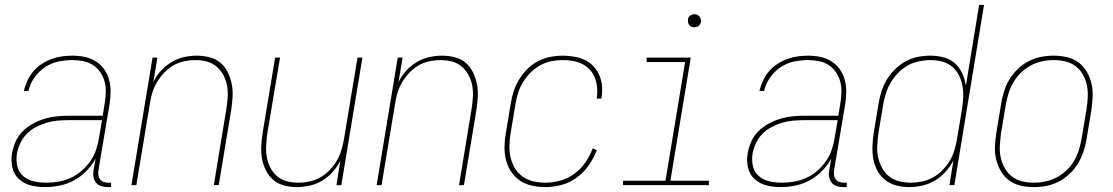

<svg xmlns="http://www.w3.org/2000/svg" viewBox="-20 -755 4540 783"><path d="M163 8Q133 8 105.5 1Q78 -6 57.5 -24.5Q37 -43 30.5 -71.5Q24 -100 29 -129Q33 -153 43.5 -177Q54 -201 72.5 -219.5Q91 -238 114 -250.5Q137 -263 161.5 -270.5Q186 -278 210.5 -280.5Q235 -283 259 -283H399L407 -334Q411 -357 411.5 -379.5Q412 -402 406.5 -422.5Q401 -443 389 -460.5Q377 -478 359.5 -489.5Q342 -501 320 -505.5Q298 -510 275 -510Q247 -510 218 -504Q189 -498 163.5 -481Q138 -464 120 -438Q102 -412 96 -384H77Q82 -405 91.5 -425.5Q101 -446 115.5 -463.5Q130 -481 150 -494Q170 -507 190.5 -514.5Q211 -522 232.5 -525Q254 -528 275 -528Q301 -528 325 -523Q349 -518 369.5 -505.5Q390 -493 404 -473.5Q418 -454 424.5 -431Q431 -408 431 -382.5Q431 -357 427 -331L381 -58Q380 -49 381.5 -39.5Q383 -30 388.5 -23Q394 -16 403 -13Q412 -10 421 -10H433V8H418Q405 8 392.5 4Q380 0 372 -9.5Q364 -19 361.5 -32Q359 -45 361 -58L370 -108Q355 -81 332 -57.5Q309 -34 281 -19Q253 -4 223 2Q193 8 163 8ZM169 -10Q194 -10 219.5 -14.5Q245 -19 269 -30Q293 -41 313 -58.5Q333 -76 348.5 -98Q364 -120 372 -144.5Q380 -169 384 -194L396 -265H259Q237 -265 214.5 -263Q192 -261 170 -254.5Q148 -248 127 -237Q106 -226 89.5 -209.5Q73 -193 63 -171.5Q53 -150 49 -128Q45 -102 50.5 -77.5Q56 -53 74.5 -37Q93 -21 118 -15.5Q143 -10 169 -10Z M516 0 602 -520H622L605 -420Q617 -445 636 -466Q655 -487 679 -501.5Q703 -516 730 -522Q757 -528 782 -528Q809 -528 834.5 -521.5Q860 -515 879 -499Q898 -483 909 -460Q920 -437 925 -412Q930 -387 928.5 -360.5Q927 -334 923 -307L872 0H852L903 -310Q907 -334 908.5 -358Q910 -382 906 -405Q902 -428 891 -448.5Q880 -469 863 -483.5Q846 -498 823.5 -504Q801 -510 776 -510Q754 -510 730.5 -505Q707 -500 686.5 -488Q666 -476 649 -458Q632 -440 620 -419.5Q608 -399 601 -376.5Q594 -354 591 -331L536 0Z M1191 8Q1164 8 1139 1.5Q1114 -5 1095 -21Q1076 -37 1064.5 -60Q1053 -83 1048.5 -108Q1044 -133 1045.5 -159.5Q1047 -186 1051 -213L1102 -520H1122L1070 -210Q1067 -186 1065.5 -162Q1064 -138 1068 -115Q1072 -92 1082.5 -71.5Q1093 -51 1110 -36.5Q1127 -22 1149.5 -16Q1172 -10 1197 -10Q1219 -10 1242.5 -15Q1266 -20 1287 -32Q1308 -44 1325 -62Q1342 -80 1354 -100.5Q1366 -121 1372.5 -143.5Q1379 -166 1383 -189L1438 -520H1458L1372 0H1352L1368 -100Q1356 -75 1337 -54Q1318 -33 1294 -18.5Q1270 -4 1243 2Q1216 8 1191 8Z M1516 0 1602 -520H1622L1605 -420Q1617 -445 1636 -466Q1655 -487 1679 -501.5Q1703 -516 1730 -522Q1757 -528 1782 -528Q1809 -528 1834.5 -521.5Q1860 -515 1879 -499Q1898 -483 1909 -460Q1920 -437 1925 -412Q1930 -387 1928.5 -360.5Q1927 -334 1923 -307L1872 0H1852L1903 -310Q1907 -334 1908.5 -358Q1910 -382 1906 -405Q1902 -428 1891 -448.5Q1880 -469 1863 -483.5Q1846 -498 1823.5 -504Q1801 -510 1776 -510Q1754 -510 1730.5 -505Q1707 -500 1686.5 -488Q1666 -476 1649 -458Q1632 -440 1620 -419.5Q1608 -399 1601 -376.5Q1594 -354 1591 -331L1536 0Z M2204 8Q2176 8 2149 2Q2122 -4 2100.5 -18.5Q2079 -33 2064.5 -55Q2050 -77 2043.5 -103Q2037 -129 2037.5 -157Q2038 -185 2043 -213L2063 -333Q2067 -358 2075 -383Q2083 -408 2097 -431Q2111 -454 2130.5 -473.5Q2150 -493 2174 -505.5Q2198 -518 2224 -523Q2250 -528 2275 -528Q2298 -528 2321.5 -524Q2345 -520 2365 -510.5Q2385 -501 2400 -485Q2415 -469 2424 -448.5Q2433 -428 2435 -404.5Q2437 -381 2433 -357L2432 -353H2413L2414 -357Q2417 -378 2415 -398.5Q2413 -419 2406 -437.5Q2399 -456 2385.5 -470.5Q2372 -485 2354.5 -494Q2337 -503 2316.5 -506.5Q2296 -510 2275 -510Q2252 -510 2228.5 -505.5Q2205 -501 2183.5 -489Q2162 -477 2144 -459Q2126 -441 2113 -420Q2100 -399 2093 -376Q2086 -353 2082 -330L2062 -210Q2058 -185 2057.5 -160Q2057 -135 2062.5 -111.5Q2068 -88 2080.5 -68Q2093 -48 2112 -34.5Q2131 -21 2155 -15.5Q2179 -10 2204 -10Q2234 -10 2265 -18.5Q2296 -27 2322.5 -46.5Q2349 -66 2367.5 -93Q2386 -120 2397 -150L2414 -143Q2402 -111 2381.5 -81.5Q2361 -52 2332.5 -31Q2304 -10 2270.5 -1Q2237 8 2204 8Z M2521 0V-18H2694L2774 -502H2617V-520H2797L2714 -18H2871V0ZM2811 -644Q2805 -644 2799.5 -646Q2794 -648 2790.5 -653Q2787 -658 2786 -664Q2785 -670 2786 -676Q2786 -681 2788.5 -685Q2791 -689 2795 -691.5Q2799 -694 2803 -695.5Q2807 -697 2812 -697Q2818 -697 2823.5 -694.5Q2829 -692 2833 -687Q2837 -682 2838 -676Q2839 -670 2838 -664Q2837 -659 2834.5 -655Q2832 -651 2828.5 -648.5Q2825 -646 2820.5 -645Q2816 -644 2811 -644Z M3163 8Q3133 8 3105.5 1Q3078 -6 3057.5 -24.5Q3037 -43 3030.5 -71.5Q3024 -100 3029 -129Q3033 -153 3043.5 -177Q3054 -201 3072.5 -219.5Q3091 -238 3114 -250.5Q3137 -263 3161.5 -270.5Q3186 -278 3210.5 -280.5Q3235 -283 3259 -283H3399L3407 -334Q3411 -357 3411.5 -379.5Q3412 -402 3406.5 -422.5Q3401 -443 3389 -460.5Q3377 -478 3359.5 -489.5Q3342 -501 3320 -505.5Q3298 -510 3275 -510Q3247 -510 3218 -504Q3189 -498 3163.5 -481Q3138 -464 3120 -438Q3102 -412 3096 -384H3077Q3082 -405 3091.5 -425.5Q3101 -446 3115.5 -463.5Q3130 -481 3150 -494Q3170 -507 3190.5 -514.5Q3211 -522 3232.5 -525Q3254 -528 3275 -528Q3301 -528 3325 -523Q3349 -518 3369.5 -505.5Q3390 -493 3404 -473.5Q3418 -454 3424.5 -431Q3431 -408 3431 -382.5Q3431 -357 3427 -331L3381 -58Q3380 -49 3381.5 -39.5Q3383 -30 3388.5 -23Q3394 -16 3403 -13Q3412 -10 3421 -10H3433V8H3418Q3405 8 3392.5 4Q3380 0 3372 -9.5Q3364 -19 3361.5 -32Q3359 -45 3361 -58L3370 -108Q3355 -81 3332 -57.5Q3309 -34 3281 -19Q3253 -4 3223 2Q3193 8 3163 8ZM3169 -10Q3194 -10 3219.5 -14.5Q3245 -19 3269 -30Q3293 -41 3313 -58.5Q3333 -76 3348.5 -98Q3364 -120 3372 -144.5Q3380 -169 3384 -194L3396 -265H3259Q3237 -265 3214.5 -263Q3192 -261 3170 -254.5Q3148 -248 3127 -237Q3106 -226 3089.5 -209.5Q3073 -193 3063 -171.5Q3053 -150 3049 -128Q3045 -102 3050.5 -77.5Q3056 -53 3074.5 -37Q3093 -21 3118 -15.5Q3143 -10 3169 -10Z M3688 8Q3661 8 3635.5 1.5Q3610 -5 3590.5 -20.5Q3571 -36 3558.5 -58.5Q3546 -81 3541.5 -106.5Q3537 -132 3538 -159Q3539 -186 3543 -213L3563 -333Q3567 -358 3575 -383Q3583 -408 3597 -431Q3611 -454 3630.5 -473Q3650 -492 3673.5 -505Q3697 -518 3723 -523Q3749 -528 3774 -528Q3802 -528 3828.5 -521Q3855 -514 3874 -497Q3893 -480 3904 -456Q3915 -432 3919 -405L3973 -735H3993L3872 0H3852L3868 -100Q3855 -76 3836 -54.5Q3817 -33 3792.5 -18.5Q3768 -4 3741 2Q3714 8 3688 8ZM3694 -10Q3717 -10 3740.5 -15Q3764 -20 3785 -31.5Q3806 -43 3823.5 -61Q3841 -79 3853.5 -100Q3866 -121 3872.5 -143.5Q3879 -166 3883 -189L3903 -309Q3907 -333 3908 -357.5Q3909 -382 3905 -405Q3901 -428 3890.5 -448.5Q3880 -469 3862.5 -483.5Q3845 -498 3822 -504Q3799 -510 3775 -510Q3752 -510 3728 -505Q3704 -500 3683 -488.5Q3662 -477 3644 -459Q3626 -441 3613.5 -420Q3601 -399 3593.5 -376Q3586 -353 3582 -330L3562 -210Q3559 -186 3557.5 -161.5Q3556 -137 3561 -114Q3566 -91 3577 -70.5Q3588 -50 3605.5 -36Q3623 -22 3646.5 -16Q3670 -10 3694 -10Z M4196 8Q4169 8 4142.5 2Q4116 -4 4095.5 -19Q4075 -34 4062 -56.5Q4049 -79 4042.5 -105Q4036 -131 4037.5 -158.5Q4039 -186 4043 -213L4063 -333Q4067 -358 4075 -383.5Q4083 -409 4097 -432Q4111 -455 4131 -474Q4151 -493 4175 -505.5Q4199 -518 4225 -523Q4251 -528 4277 -528Q4304 -528 4330.5 -522Q4357 -516 4377.5 -501Q4398 -486 4411.5 -463.5Q4425 -441 4431 -415Q4437 -389 4436 -361.5Q4435 -334 4431 -307L4411 -187Q4407 -162 4398.5 -136.5Q4390 -111 4376 -88Q4362 -65 4342 -46Q4322 -27 4298 -14.5Q4274 -2 4248 3Q4222 8 4196 8ZM4197 -10Q4220 -10 4243.5 -15Q4267 -20 4289 -31.5Q4311 -43 4329.5 -60.5Q4348 -78 4360.5 -99.5Q4373 -121 4380 -144Q4387 -167 4391 -190L4411 -310Q4415 -334 4416 -359Q4417 -384 4412.5 -407Q4408 -430 4396.5 -450.5Q4385 -471 4366.5 -485Q4348 -499 4324.5 -504.5Q4301 -510 4276 -510Q4253 -510 4229.5 -505Q4206 -500 4184.5 -488.5Q4163 -477 4144.5 -459.5Q4126 -442 4113.5 -420.5Q4101 -399 4093.5 -376Q4086 -353 4082 -330L4062 -210Q4059 -186 4057.5 -161Q4056 -136 4061 -113Q4066 -90 4077.5 -69.5Q4089 -49 4107 -35Q4125 -21 4148.5 -15.5Q4172 -10 4197 -10Z"/></svg>

Font: Iosevka SS18 Thin
Style: Italic
Weight: 100
Italic angle: -9°
Monospace: yes
Designer: Belleve Invis
Foundry: Belleve Invis
Version: Version 25.1.1; ttfautohint (v1.8.4)